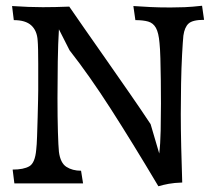

<svg xmlns="http://www.w3.org/2000/svg" viewBox="-20 -637 753 668"><path d="M531 11Q440 -142 365.5 -258Q291 -374 222 -462L185 -535Q182 -487 181 -422.5Q180 -358 180 -296Q180 -228 181.5 -178Q183 -128 185 -109Q190 -70 211 -56.5Q232 -43 262 -43L269 1H30L24 -47Q62 -47 82 -58.5Q102 -70 106 -116Q108 -132 109 -163Q110 -194 111 -228.5Q112 -263 112.5 -290Q113 -317 113 -323Q113 -339 113 -364Q113 -389 113 -415.5Q113 -442 112.5 -464Q112 -486 111 -496Q109 -530 89 -548.5Q69 -567 28 -567L22 -616Q53 -614 78.5 -613Q104 -612 129 -612Q152 -612 173 -612.5Q194 -613 221 -614Q240 -586 274 -537.5Q308 -489 348.5 -431Q389 -373 430 -314Q471 -255 504 -205L534 -103Q538 -135 539 -183Q540 -231 540 -277Q540 -316 539.5 -357.5Q539 -399 538 -434Q537 -469 535 -487Q532 -523 522.5 -540Q513 -557 495.5 -562Q478 -567 451 -567L444 -616Q476 -614 503.5 -612.5Q531 -611 573 -611Q596 -611 622 -612Q648 -613 683 -617L690 -568Q650 -568 636 -555Q622 -542 618 -513Q616 -493 613.5 -447Q611 -401 610 -345.5Q609 -290 609 -240Q609 -188 610.5 -124.5Q612 -61 614 -2Q586 -1 567 2.5Q548 6 531 11Z"/></svg>

Font: Maname
Style: Regular
Weight: 400
Designer: Pathum Egodawatta
Foundry: mooniak
Version: Version 1.000; ttfautohint (v1.8.4.7-5d5b)